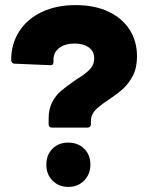

<svg xmlns="http://www.w3.org/2000/svg" viewBox="-20 -730 583 754"><path d="M171 -241V-265Q171 -303 186 -331Q200 -356 218.5 -372Q237 -388 277 -416Q318 -441 334 -459Q350 -477 350 -501Q350 -528 329 -543.5Q308 -559 273 -559Q235 -559 212.5 -541.5Q190 -524 190 -496V-485Q190 -474 178 -474L36 -480Q31 -480 27.5 -484Q24 -488 24 -493V-496Q24 -557 55 -606Q86 -655 143.5 -682.5Q201 -710 277 -710Q351 -710 405.5 -684.5Q460 -659 489 -613.5Q518 -568 518 -509Q518 -464 502 -433Q487 -404 466 -384Q445 -364 406 -338Q368 -313 352.5 -295.5Q337 -278 337 -255V-241Q337 -236 333.5 -232.5Q330 -229 325 -229H183Q178 -229 174.5 -232.5Q171 -236 171 -241ZM248 -170Q286 -170 310.5 -146Q335 -122 335 -83Q335 -46 310.5 -21Q286 4 248 4Q211 4 186.5 -20.5Q162 -45 162 -83Q162 -122 186 -146Q210 -170 248 -170Z"/></svg>

Font: Barlow GEO ExtraBold
Style: Regular
Weight: 800
Designer: Jeremy Tribby
Foundry: Tribby Type
Version: Version 1.408